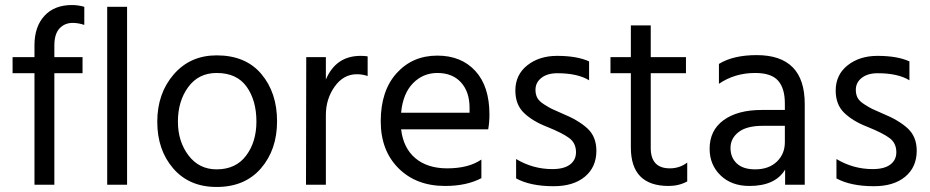

<svg xmlns="http://www.w3.org/2000/svg" viewBox="-20 -734 3697 763"><path d="M315 -707V-635Q291 -643 269 -643Q237 -643 216.5 -621Q196 -599 196 -553V-507H308V-443H196V0H117V-443H30V-507H117V-554Q117 -628 156.5 -671Q196 -714 266 -714Q290 -714 315 -707Z M406 0V-707H485V0Z M841 9Q732 9 668.5 -64.5Q605 -138 605 -250Q605 -363 670.5 -438.5Q736 -514 841 -514Q956 -514 1018.5 -440Q1081 -366 1081 -252Q1081 -139 1017 -65Q953 9 841 9ZM841 -444Q769 -444 728 -388Q687 -332 687 -251Q687 -172 729 -116.5Q771 -61 841 -61Q917 -61 958 -115.5Q999 -170 999 -251Q999 -335 960 -389.5Q921 -444 841 -444Z M1275 -507V-418Q1315 -512 1413 -512Q1431 -512 1441 -510V-432Q1420 -439 1398 -439Q1345 -439 1310 -390Q1275 -341 1275 -277V0H1196L1197 -507Z M1846 -286V-306Q1846 -369 1812 -406.5Q1778 -444 1718 -444Q1661 -444 1621 -403Q1581 -362 1574 -286ZM1893 -100V-26Q1834 5 1749 5Q1634 5 1563.5 -65.5Q1493 -136 1493 -252Q1493 -373 1556 -443Q1619 -513 1718 -513Q1813 -513 1869 -452Q1925 -391 1925 -279Q1925 -247 1920 -220H1574Q1583 -145 1631 -105Q1679 -65 1757 -65Q1842 -65 1893 -100Z M2321 -490V-415Q2275 -443 2195 -443Q2155 -443 2131.5 -424.5Q2108 -406 2108 -377Q2108 -359 2115 -345.5Q2122 -332 2142.5 -319Q2163 -306 2172.5 -301.5Q2182 -297 2214 -283Q2278 -257 2314 -224Q2350 -191 2350 -135Q2350 -70 2304.5 -32Q2259 6 2180 6Q2088 6 2031 -25V-102Q2098 -62 2175 -62Q2221 -62 2245 -80Q2269 -98 2269 -129Q2269 -165 2242.5 -185Q2216 -205 2154 -230Q2097 -252 2062.5 -285Q2028 -318 2028 -374Q2028 -437 2075.5 -474.5Q2123 -512 2194 -512Q2273 -512 2321 -490Z M2566 -443V-146Q2566 -65 2642 -65Q2681 -65 2711 -88V-13Q2678 5 2637 5Q2487 5 2487 -148V-443H2406V-507H2487V-633H2566V-507H2706V-443Z M3099 -234H3011Q2947 -234 2915 -209Q2883 -184 2883 -146Q2883 -108 2908 -84.5Q2933 -61 2981 -61Q3035 -61 3067 -91.5Q3099 -122 3099 -169ZM2837 -401V-480Q2894 -515 2987 -515Q3178 -515 3178 -321V0H3100V-60Q3061 5 2958 5Q2887 5 2843.5 -37Q2800 -79 2800 -143Q2800 -216 2855.5 -256.5Q2911 -297 3007 -297H3099V-323Q3099 -383 3072 -413.5Q3045 -444 2981 -444Q2900 -444 2837 -401Z M3594 -490V-415Q3548 -443 3468 -443Q3428 -443 3404.5 -424.5Q3381 -406 3381 -377Q3381 -359 3388 -345.5Q3395 -332 3415.5 -319Q3436 -306 3445.5 -301.5Q3455 -297 3487 -283Q3551 -257 3587 -224Q3623 -191 3623 -135Q3623 -70 3577.5 -32Q3532 6 3453 6Q3361 6 3304 -25V-102Q3371 -62 3448 -62Q3494 -62 3518 -80Q3542 -98 3542 -129Q3542 -165 3515.5 -185Q3489 -205 3427 -230Q3370 -252 3335.5 -285Q3301 -318 3301 -374Q3301 -437 3348.5 -474.5Q3396 -512 3467 -512Q3546 -512 3594 -490Z"/></svg>

Font: Hind Regular
Style: Regular
Weight: 400
Designer: Manushi Parikh, Satya Rajpurohit
Foundry: Indian Type Foundry
Version: Version 1.201;PS 1.0;hotconv 1.0.78;makeotf.lib2.5.61930; tt